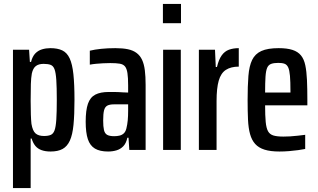

<svg xmlns="http://www.w3.org/2000/svg" viewBox="-20 -763 1618 977"><path d="M46 194V-510H128L132 -448H138Q145 -476 159.5 -491Q174 -506 194 -512Q214 -518 236 -518Q273 -518 297 -506.5Q321 -495 334.5 -466Q348 -437 353.5 -385.5Q359 -334 359 -255Q359 -179 354 -128Q349 -77 335.5 -47.5Q322 -18 298.5 -5Q275 8 237 8Q211 8 191.5 1Q172 -6 160 -20.5Q148 -35 141 -58H136V194ZM204 -71Q225 -71 238 -76.5Q251 -82 257.5 -99.5Q264 -117 266.5 -154.5Q269 -192 269 -255Q269 -319 266.5 -356Q264 -393 257.5 -410.5Q251 -428 237.5 -433Q224 -438 202 -438Q177 -438 162.5 -427Q148 -416 142 -389Q138 -367 137 -335Q136 -303 136 -250Q136 -210 137 -180.5Q138 -151 140 -133Q146 -97 161 -84Q176 -71 204 -71Z M530 8Q488 8 463 -7Q438 -22 427 -55Q416 -88 416 -144Q416 -202 427.5 -235Q439 -268 465 -281.5Q491 -295 534 -295Q544 -295 556 -295Q568 -295 580.5 -294.5Q593 -294 606 -293Q619 -292 632 -292V-329Q632 -368 628.5 -391Q625 -414 616 -425Q607 -436 589 -439Q571 -442 541 -442Q522 -442 504.5 -441Q487 -440 470 -438.5Q453 -437 437 -434V-505Q461 -511 494.5 -514.5Q528 -518 567 -518Q604 -518 630.5 -512.5Q657 -507 675 -493.5Q693 -480 703 -458.5Q713 -437 717 -405.5Q721 -374 721 -331V0H638L634 -62H628Q622 -34 607.5 -19Q593 -4 573 2Q553 8 530 8ZM561 -70Q576 -70 588.5 -73Q601 -76 610 -84.5Q619 -93 623 -109Q628 -129 630 -150.5Q632 -172 632 -199V-232H560Q538 -232 526 -225.5Q514 -219 509.5 -201.5Q505 -184 505 -150Q505 -119 509 -101.5Q513 -84 525 -77Q537 -70 561 -70Z M809 -645V-743H901V-645ZM810 0V-510H900V0Z M992 0V-510H1074L1078 -422H1084Q1093 -460 1108 -481Q1123 -502 1145 -510Q1167 -518 1195 -518V-424Q1155 -424 1129.5 -407.5Q1104 -391 1093 -352.5Q1082 -314 1082 -249V0Z M1402 8Q1356 8 1326 -1.5Q1296 -11 1278.5 -30.5Q1261 -50 1252.5 -80.5Q1244 -111 1242 -154Q1240 -197 1240 -254Q1240 -326 1244 -376.5Q1248 -427 1263 -458Q1278 -489 1310 -503.5Q1342 -518 1398 -518Q1441 -518 1468.5 -509Q1496 -500 1511.5 -481Q1527 -462 1533.5 -431Q1540 -400 1542 -356.5Q1544 -313 1544 -255V-227H1329Q1329 -175 1332 -143Q1335 -111 1344 -95Q1353 -79 1371.5 -73.5Q1390 -68 1422 -68Q1437 -68 1456 -69Q1475 -70 1495.5 -72.5Q1516 -75 1533 -77V-5Q1519 -2 1497 1Q1475 4 1450.5 6Q1426 8 1402 8ZM1458 -271V-298Q1458 -348 1455.5 -377Q1453 -406 1446.5 -420Q1440 -434 1428 -438.5Q1416 -443 1396 -443Q1374 -443 1360 -438Q1346 -433 1339.5 -418Q1333 -403 1331 -372.5Q1329 -342 1329 -292H1478Z"/></svg>

Font: Saira ExtraCondensed SemiBold
Style: Regular
Weight: 600
Width: 2
Designer: Hector Gatti with collaboration of the Omnibus-Type team
Foundry: Omnibus-Type
Version: Version 1.101